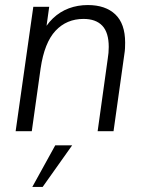

<svg xmlns="http://www.w3.org/2000/svg" viewBox="-20 -520 577 761"><path d="M42 0 112 -493H175L159 -378L143 -380Q162 -421 190 -447.5Q218 -474 253 -487Q288 -500 328 -500Q398 -500 437 -463Q476 -426 476 -351Q476 -341 475.5 -329.5Q475 -318 473 -306L430 0H367L407 -287Q409 -299 410 -310.5Q411 -322 411 -334Q411 -391 385.5 -418Q360 -445 311 -445Q244 -445 200 -398Q156 -351 141 -249L106 0ZM108 221 199 56H266L149 221Z"/></svg>

Font: Hanken Grotesk Light
Style: Italic
Weight: 300
Italic angle: -8°
Designer: Alfredo Marco Pradil
Foundry: Hanken Design Co.
Version: Version 3.013